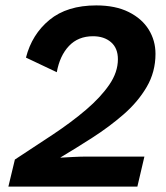

<svg xmlns="http://www.w3.org/2000/svg" viewBox="-20 -690 614 710"><path d="M11 0 35 -100Q107 -147 175.5 -192.5Q244 -238 298 -284Q352 -330 384 -376.5Q416 -423 416 -471Q416 -512 390.5 -534Q365 -556 324 -556Q269 -556 235 -520Q201 -484 190 -423L76 -477Q98 -563 163 -616.5Q228 -670 336 -670Q407 -670 456 -645.5Q505 -621 530 -580.5Q555 -540 555 -491Q555 -424 522.5 -368.5Q490 -313 437 -267Q384 -221 322.5 -181.5Q261 -142 204 -108V-107Q220 -108 249.5 -109.5Q279 -111 301 -111H514L488 0Z"/></svg>

Font: Work Sans SemiBold
Style: Italic
Weight: 600
Italic angle: -13°
Designer: Wei Huang
Foundry: Wei Huang
Version: Version 2.012; ttfautohint (v1.8.3)